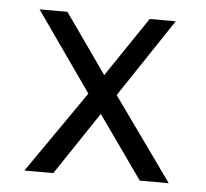

<svg xmlns="http://www.w3.org/2000/svg" viewBox="-41 -500 581 542"><g transform="rotate(5 250.0 -228.5)"><path d="M47 0H129L248 -178L374 0H456L288 -235L436 -457H362L248 -288L129 -457H50L208 -232Z"/></g></svg>

Font: Inconsolata
Style: Regular
Weight: 400
Monospace: yes
Designer: Raph Levien, Cyreal, Brenton Simpson
Foundry: Raph Levien, Cyreal, Google
Version: Version 3.100